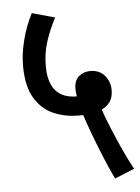

<svg xmlns="http://www.w3.org/2000/svg" viewBox="-51 -673 569 780"><g transform="rotate(-5 233.5 -282.5)"><path d="M387 67Q368 29 347.5 -21Q327 -71 309 -119Q291 -167 280 -201Q270 -201 258 -201Q208 -201 161 -220.5Q114 -240 84 -288.5Q54 -337 54 -423Q54 -471 68 -526Q82 -581 108 -632L201 -606Q176 -558 161 -511.5Q146 -465 146 -413Q146 -279 261 -279Q258 -296 258 -310Q258 -345 278 -361Q298 -377 324 -377Q361 -377 382.5 -352Q404 -327 404 -292Q404 -263 391.5 -245Q379 -227 357 -217Q368 -184 386.5 -139Q405 -94 426 -48Q447 -2 467 34Z"/></g></svg>

Font: Noto Sans Condensed Medium
Style: Italic
Weight: 500
Width: 3
Italic angle: -12°
Designer: Monotype Design Team
Foundry: Monotype Imaging Inc.
Version: Version 2.013; ttfautohint (v1.8.4.7-5d5b)